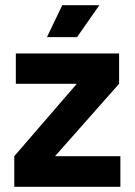

<svg xmlns="http://www.w3.org/2000/svg" viewBox="-20 -720 519 740"><path d="M363 -700H220L161 -577H277ZM192 -118 439 -397V-514H41V-397H276L35 -118V0H444V-118Z"/></svg>

Font: Arthouse Owned
Style: Bold
Weight: 700
Designer: Jeremy Tribby
Foundry: Tribby Type
Version: Version 1.000;PS 001.000;hotconv 1.0.88;makeotf.lib2.5.64775